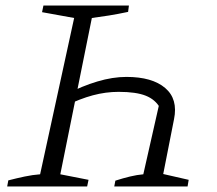

<svg xmlns="http://www.w3.org/2000/svg" viewBox="-20 -674 784 694"><path d="M6 0 10 -22Q41 -30 69.5 -36Q98 -42 125 -44L248 -609L132 -630L137 -654H446L443 -631Q405 -623 374 -618Q343 -613 312 -609L198 -44L300 -24L295 0ZM393 0 397 -21Q425 -30 450 -36Q475 -42 498 -44L560 -318L559 -283Q542 -314 507 -328Q472 -342 409 -342Q362 -342 315.5 -329.5Q269 -317 216 -291L223 -335Q277 -363 332 -379.5Q387 -396 437 -396Q530 -396 577 -356Q624 -316 609 -243L570 -45L662 -24L658 0Z"/></svg>

Font: Piazzolla 8pt ExtraLight
Style: Italic
Weight: 250
Italic angle: -11.3°
Designer: Juan Pablo del Peral
Foundry: Huerta Tipografica
Version: Version 2.001